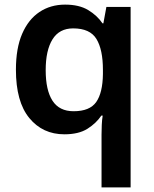

<svg xmlns="http://www.w3.org/2000/svg" viewBox="-20 -572 666 832"><path d="M420 11Q420 -8 421 -30.5Q422 -53 425 -71H419Q397 -38 359 -14Q321 10 259 10Q165 10 107 -60.5Q49 -131 49 -270Q49 -363 76 -425.5Q103 -488 151 -520Q199 -552 262 -552Q323 -552 362 -528.5Q401 -505 424 -471H428L441 -542H546V240H420ZM299 -90Q369 -90 397 -130Q425 -170 426 -251V-269Q426 -357 398 -403Q370 -449 297 -449Q237 -449 207.5 -401.5Q178 -354 178 -268Q178 -181 207.5 -135.5Q237 -90 299 -90Z"/></svg>

Font: Noto Sans Cham SemiBold
Style: Regular
Weight: 600
Version: Version 2.002